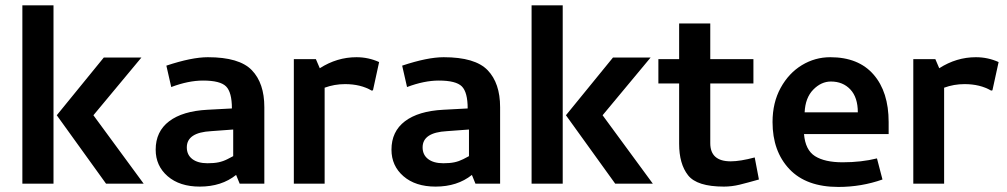

<svg xmlns="http://www.w3.org/2000/svg" viewBox="-20 -708 3880 740"><path d="M66.2 -687.5V0H186.2V-687.5ZM198.8 -263.8 388.8 0H533.8L340 -263.8L525 -486.2H380Z M621.2 -455 640 -372.5Q706.2 -397.5 762.5 -397.5Q828.8 -397.5 851.2 -375Q873.8 -352.5 873.8 -290L780 -285Q683.8 -280 631.9 -240.6Q580 -201.2 580 -131.2Q580 -68.8 626.2 -28.8Q672.5 11.2 750 11.2Q833.8 11.2 890 -33.8L903.8 0H998.8V-295Q998.8 -387.5 950.6 -437.5Q902.5 -487.5 781.2 -487.5Q718.8 -487.5 621.2 -455ZM780 -78.8Q742.5 -78.8 721.2 -95Q700 -111.2 700 -140Q700 -197.5 793.8 -202.5L878.8 -208.8V-106.2Q872.5 -102.5 856.2 -94.4Q840 -86.2 822.5 -82.5Q805 -78.8 780 -78.8Z M1112.5 -480V0H1231.2V-370Q1268.8 -383.8 1310 -383.8Q1370 -383.8 1412.5 -358.8L1417.5 -360L1441.2 -468.8Q1400 -487.5 1353.8 -487.5Q1278.8 -487.5 1212.5 -445L1197.5 -480Z M1530 -455 1548.8 -372.5Q1615 -397.5 1671.2 -397.5Q1737.5 -397.5 1760 -375Q1782.5 -352.5 1782.5 -290L1688.8 -285Q1592.5 -280 1540.6 -240.6Q1488.8 -201.2 1488.8 -131.2Q1488.8 -68.8 1535 -28.8Q1581.2 11.2 1658.8 11.2Q1742.5 11.2 1798.8 -33.8L1812.5 0H1907.5V-295Q1907.5 -387.5 1859.4 -437.5Q1811.2 -487.5 1690 -487.5Q1627.5 -487.5 1530 -455ZM1688.8 -78.8Q1651.2 -78.8 1630 -95Q1608.8 -111.2 1608.8 -140Q1608.8 -197.5 1702.5 -202.5L1787.5 -208.8V-106.2Q1781.2 -102.5 1765 -94.4Q1748.8 -86.2 1731.2 -82.5Q1713.8 -78.8 1688.8 -78.8Z M2028.8 -687.5V0H2148.8V-687.5ZM2161.2 -263.8 2351.2 0H2496.2L2302.5 -263.8L2487.5 -486.2H2342.5Z M2796.2 -86.2Q2717.5 -86.2 2717.5 -156.2V-386.2H2883.8V-480H2717.5V-617.5H2597.5V-480H2517.5V-386.2H2597.5V-153.8Q2597.5 -76.2 2631.9 -32.5Q2666.2 11.2 2770 11.2Q2800 11.2 2830.6 3.8Q2861.2 -3.8 2905 -16.2L2888.8 -101.2Q2832.5 -86.2 2796.2 -86.2Z M2957.5 -237.5Q2957.5 -125 3022.5 -56.2Q3087.5 12.5 3211.2 12.5Q3300 12.5 3381.2 -16.2L3360 -97.5Q3300 -82.5 3227.5 -82.5Q3158.8 -82.5 3121.2 -106.2Q3083.8 -130 3078.8 -191.2H3405V-237.5Q3405 -353.8 3346.9 -420.6Q3288.8 -487.5 3180 -487.5Q3121.2 -487.5 3070.6 -456.9Q3020 -426.2 2988.8 -369.4Q2957.5 -312.5 2957.5 -237.5ZM3286.2 -275H3081.2Q3083.8 -331.2 3114.4 -362.5Q3145 -393.8 3182.5 -393.8Q3228.8 -393.8 3257.5 -363.1Q3286.2 -332.5 3286.2 -275Z M3500 -480V0H3618.8V-370Q3656.2 -383.8 3697.5 -383.8Q3757.5 -383.8 3800 -358.8L3805 -360L3828.8 -468.8Q3787.5 -487.5 3741.2 -487.5Q3666.2 -487.5 3600 -445L3585 -480Z"/></svg>

Font: Cambay
Style: Bold
Weight: 700
Designer: Pooja Saxena
Foundry: Pooja Saxena
Version: Version 1.096;PS 001.096;hotconv 1.0.70;makeotf.lib2.5.58329